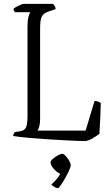

<svg xmlns="http://www.w3.org/2000/svg" viewBox="-20 -728 575 991"><path d="M422 0Q392 0 342 -2.5Q292 -5 235.5 -8.5Q179 -12 129 -16.5Q79 -21 48 -26Q48 -32 51 -37.5Q54 -43 56 -46L81 -50Q104 -53 113 -68Q122 -83 122 -129V-591Q122 -622 127 -641Q132 -660 137 -665H58Q55 -668 52.5 -671.5Q50 -675 50 -683Q56 -689 75.5 -698.5Q95 -708 103 -708H254Q258 -704 262.5 -697Q267 -690 267 -681L229 -668Q207 -661 197 -645Q187 -629 187 -581V-113Q187 -92 183 -76.5Q179 -61 174 -54H422L468 -207Q479 -207 488 -203Q497 -199 500 -196Q500 -171 498 -127Q496 -83 493 -37Q481 -28 460.5 -15.5Q440 -3 422 0ZM279 243Q270 243 260 236.5Q250 230 245 224Q256 215 269.5 200Q283 185 291 169Q274 162 257.5 143.5Q241 125 241 110Q241 102 252.5 92Q264 82 278.5 74Q293 66 302 66Q309 66 319.5 77.5Q330 89 337.5 102.5Q345 116 345 125Q345 133 336.5 152Q328 171 316 192Q304 213 293.5 228Q283 243 279 243Z"/></svg>

Font: Texturina 72pt ExtraLight
Style: Regular
Weight: 200
Designer: Guillermo Torres Carreño
Foundry: Omnibus-Type
Version: Version 1.002; ttfautohint (v1.8.3)